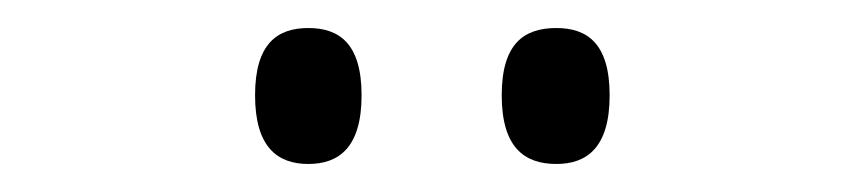

<svg xmlns="http://www.w3.org/2000/svg" viewBox="-20 -761 617 137"><path d="M377 -644C399 -644 415 -656 415 -693C415 -730 399 -741 377 -741C354 -741 338 -730 338 -693C338 -656 354 -644 377 -644ZM200 -644C222 -644 238 -656 238 -693C238 -730 222 -741 200 -741C178 -741 162 -730 162 -693C162 -656 178 -644 200 -644Z"/></svg>

Font: Noto Serif Tamil Light
Style: Italic
Weight: 300
Italic angle: -12°
Designer: Indian Type Foundry, Tom Grace, and the Monotype Design Team
Foundry: Monotype Imaging Inc.
Version: Version 2.003